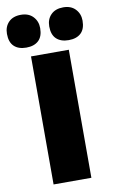

<svg xmlns="http://www.w3.org/2000/svg" viewBox="-148 -1001 626 1053"><g transform="rotate(-10 164.5 -474.0)"><path d="M62 0V-713H272.5V0ZM281.5 -765Q238 -765 213.5 -788Q189 -811 189 -857.5Q189 -897.5 213.8 -922.5Q238.5 -947.5 282.5 -947.5Q325.5 -947.5 350 -921.5Q374.5 -895.5 374.5 -857.5Q374.5 -811 350 -788Q325.5 -765 281.5 -765ZM45.5 -765Q2 -765 -22.2 -788Q-46.5 -811 -46.5 -857.5Q-46.5 -897.5 -22 -922.5Q2.5 -947.5 46.5 -947.5Q89.5 -947.5 114 -921.5Q138.5 -895.5 138.5 -857.5Q138.5 -811 114 -788Q89.5 -765 45.5 -765Z"/></g></svg>

Font: Commissioner ExtraBold
Style: Regular
Weight: 800
Designer: Kostas Bartsokas
Foundry: Kostas Bartsokas
Version: Version 1.000; ttfautohint (v1.8.3)